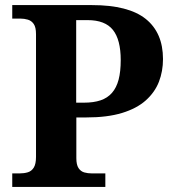

<svg xmlns="http://www.w3.org/2000/svg" viewBox="-20 -734 678 754"><path d="M28.1 0V-53H56.8Q74.6 -53 89.3 -57.4Q104 -61.9 112.7 -75.9Q121.4 -90 121.4 -118.1V-599.9Q121.4 -627 112.5 -639.8Q103.6 -652.6 89.5 -656.8Q75.3 -661 59.7 -661H28.1V-714H341Q484.4 -714 552.3 -659.7Q620.1 -605.3 620.1 -502.1Q620.1 -454.2 604.1 -412.8Q588 -371.5 552.5 -339.7Q516.9 -308 459.3 -290.4Q401.7 -272.8 319 -272.8H279.8V-113.1Q279.8 -87 288.4 -73.9Q297 -60.9 310.9 -56.9Q324.7 -53 340.9 -53H393.7V0ZM309.6 -330.8Q347.7 -330.8 374.9 -340Q402.2 -349.2 419.8 -369.4Q437.4 -389.5 445.8 -421.2Q454.1 -453 454.1 -498.1Q454.1 -578 423.5 -616.5Q392.8 -655 324 -655H279.2V-330.8Z"/></svg>

Font: Noto Serif Khmer
Style: Regular
Weight: 400
Designer: Danh Hong and the Monotype Design Team
Foundry: Monotype Imaging Inc.
Version: Version 2.003